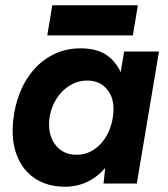

<svg xmlns="http://www.w3.org/2000/svg" viewBox="-20 -695 637 727"><path d="M372 0 382 -93 450 -500H582L498 0ZM227 12Q159 12 112 -19.5Q65 -51 43.5 -107.5Q22 -164 30 -239Q36 -297 56.5 -347Q77 -397 110.5 -434Q144 -471 188 -491.5Q232 -512 286 -512Q353 -512 392.5 -480Q432 -448 447.5 -392.5Q463 -337 454 -263Q448 -196 428.5 -145Q409 -94 378.5 -59Q348 -24 309.5 -6Q271 12 227 12ZM270 -109Q300 -109 324.5 -122Q349 -135 367.5 -157.5Q386 -180 396.5 -208.5Q407 -237 409 -267Q414 -322 386 -356Q358 -390 311 -390Q280 -390 254.5 -377Q229 -364 210 -342.5Q191 -321 179.5 -293Q168 -265 166 -234Q163 -180 191.5 -144.5Q220 -109 270 -109ZM159 -561 178 -675H502L483 -561Z"/></svg>

Font: Figtree Light
Style: Bold Italic
Weight: 700
Italic angle: -9.5°
Version: Version 2.000